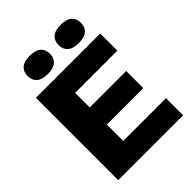

<svg xmlns="http://www.w3.org/2000/svg" viewBox="-266 -1088 1220 1220"><g transform="rotate(-45 344.0 -478.5)"><path d="M65.5 0V-740H643.5V-586H264V-455H591.5V-301H264V-154H648.5V0ZM504.5 -793Q453.5 -793 428.8 -814.8Q404 -836.5 404 -875Q404 -913.5 428.8 -935.2Q453.5 -957 504.5 -957Q556 -957 580.5 -935.2Q605 -913.5 605 -875Q605 -836.5 580.5 -814.8Q556 -793 504.5 -793ZM226.5 -793Q175 -793 150.5 -814.8Q126 -836.5 126 -875Q126 -913.5 150.5 -935.2Q175 -957 226.5 -957Q277.5 -957 302.2 -935.2Q327 -913.5 327 -875Q327 -836.5 302.2 -814.8Q277.5 -793 226.5 -793Z"/></g></svg>

Font: Encode Sans SemiExpanded SemiExpanded ExtraBold
Style: Regular
Weight: 800
Width: 6
Designer: Multiple Designers
Foundry: Impallari Type
Version: Version 3.000; ttfautohint (v1.8.3) -l 8 -r 50 -G 200 -x 14 